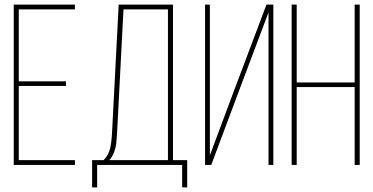

<svg xmlns="http://www.w3.org/2000/svg" viewBox="-20 -720 1630 838"><path d="M62 -365H268V-345H62V-21H307V0H40V-700H307V-679H62Z M797 98H775V0H404V98H382V-21H432Q453 -42 460 -70Q467 -98 469 -141L498 -700H735V-21H797ZM519 -679 491 -140Q489 -109 487.5 -94Q486 -79 478.5 -57.5Q471 -36 457 -21H713V-679Z M1152 -666 1024 -326 902 0H875V-700H896V-42L993 -302L1143 -700H1173V0H1152Z M1528 -340H1275V0H1253V-700H1275V-360H1528V-700H1550V0H1528Z"/></svg>

Font: Bebas Neue Light
Style: Regular
Weight: 300
Designer: Ryoichi Tsunekawa
Foundry: Ryoichi Tsunekawa
Version: Version 1.003;PS 001.003;hotconv 1.0.70;makeotf.lib2.5.58329